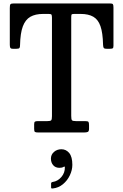

<svg xmlns="http://www.w3.org/2000/svg" viewBox="-20 -770 716 1116"><path d="M178.5 -21V-47.5Q178.5 -60 183.2 -63Q188 -66 200 -66H254.5Q273 -66 277.5 -70.8Q282 -75.5 282 -94.5V-667Q282 -680.5 279.2 -684.8Q276.5 -689 263.5 -689H230Q185.5 -689 156.5 -672.5Q127.5 -656 112.8 -616.8Q98 -577.5 96.5 -508Q96.5 -495.5 93 -491Q89.5 -486.5 75.5 -486.5H55Q42 -486.5 39.5 -493Q37 -499.5 37 -511.5V-723Q37 -740 40.5 -745Q44 -750 60.5 -750H618.5Q633 -750 636.2 -745.5Q639.5 -741 639.5 -726.5V-504Q639.5 -492 635.2 -489.2Q631 -486.5 618.5 -486.5H600Q585.5 -486.5 582.5 -492.2Q579.5 -498 579 -510.5Q577.5 -579 564 -617.8Q550.5 -656.5 522.2 -672.8Q494 -689 449 -689H410.5Q397.5 -689 395.8 -684.8Q394 -680.5 394 -667.5V-96.5Q394 -76.5 398.2 -71.2Q402.5 -66 422 -66H475.5Q491 -66 494.2 -61.5Q497.5 -57 497.5 -41.5V-22Q497.5 -6.5 490.2 -3.2Q483 0 469 0H202Q187.5 0 183 -3.2Q178.5 -6.5 178.5 -21ZM276 152Q276 128.5 293.8 113Q311.5 97.5 337 97.5Q364 97.5 382.2 119.2Q400.5 141 400.5 188Q400.5 218.5 386 249Q371.5 279.5 345.8 300.8Q320 322 286.5 325.5Q281.5 326 279.2 325Q277 324 277 318.5V296.5Q277 289 287 287.5Q315.5 283.5 336.8 258.8Q358 234 357 201.5Q356.5 195.5 348.5 200.5Q340.5 205.5 325.5 205.5Q302.5 205.5 289.2 190.2Q276 175 276 152Z"/></svg>

Font: Besley* Narrow Medium
Style: Regular
Weight: 500
Width: 4
Designer: Owen Earl
Foundry: indestructible type*
Version: Version 3.000; ttfautohint (v1.8.3)